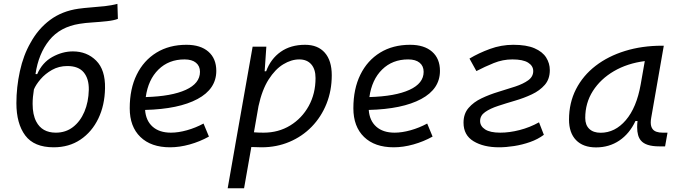

<svg xmlns="http://www.w3.org/2000/svg" viewBox="-20 -762 3556 1006"><path d="M261.2 9.8Q158.7 9.8 112.3 -52.2Q65.9 -114.3 65.9 -221.7Q65.9 -304.7 84.2 -388.9Q102.5 -473.1 140.1 -538.1Q179.7 -610.8 242.4 -657.5Q305.2 -704.1 391.1 -716.3Q418.9 -720.2 455.6 -723.1Q491.7 -725.6 528.8 -729.7Q565.9 -733.9 595.2 -741.7L597.7 -663.1Q576.2 -654.8 539.8 -650.9Q503.4 -647 464.8 -644.5Q425.8 -642.1 396.5 -637.2Q294.4 -621.1 238 -550.8Q181.6 -480.5 166 -374L174.8 -373.5Q201.7 -434.6 254.4 -463.6Q307.1 -492.7 361.8 -492.7Q435.5 -492.7 483.9 -444.3Q532.2 -396 530.3 -299.8Q528.8 -210.4 495.1 -140.6Q461.4 -70.8 401.6 -30.5Q341.8 9.8 261.2 9.8ZM272.5 -66.9Q324.2 -66.9 362.3 -96.2Q400.4 -125.5 422.1 -176.3Q443.8 -227.1 445.3 -291.5Q446.3 -349.6 418.7 -382.8Q391.1 -416 333 -416Q288.6 -416 252.7 -395.8Q216.8 -375.5 192.4 -346.9Q168 -318.4 157.7 -293.5Q150.9 -252 150.9 -217.8Q150.9 -161.1 169.9 -125Q200.2 -66.9 272.5 -66.9Z M875.5 -66.9Q914.6 -66.9 959.7 -79.6Q1004.9 -92.3 1046.4 -114.7L1074.7 -46.4Q1027.3 -20 973.9 -5.1Q920.4 9.8 871.1 9.8Q771.5 9.8 715.6 -44.4Q659.7 -98.6 659.7 -194.8Q659.7 -296.4 696.3 -370.8Q732.9 -445.3 799.8 -486.3Q866.7 -527.3 957 -527.3Q1030.8 -527.3 1072 -491.2Q1113.3 -455.1 1113.3 -390.6Q1113.3 -295.9 1014.9 -243.2Q916.5 -190.4 740.2 -186Q744.1 -129.9 779.5 -98.4Q814.9 -66.9 875.5 -66.9ZM743.7 -253.4Q879.4 -257.3 953.6 -291.3Q1027.8 -325.2 1027.8 -385.7Q1027.8 -416 1006.8 -433.3Q985.8 -450.7 946.8 -450.7Q864.3 -450.7 810.3 -397.7Q756.3 -344.7 743.7 -253.4Z M1258.8 224.6H1172.9L1212.4 -0.5V-1L1303.7 -517.6H1375.5L1366.7 -388.7H1374.5Q1398.4 -453.6 1450.7 -490.5Q1502.9 -527.3 1578.6 -527.3Q1645.5 -527.3 1681.9 -485.8Q1718.3 -444.3 1718.3 -367.7Q1718.3 -287.1 1690.7 -218.3Q1663.1 -149.4 1613.3 -98.1Q1563.5 -46.9 1496.3 -18.6Q1429.2 9.8 1350.6 9.8Q1324.2 9.8 1296.9 8.3ZM1310.5 -68.8Q1334 -66.9 1361.3 -66.9Q1439 -66.9 1500.5 -104.5Q1562 -142.1 1597.7 -206.8Q1633.3 -271.5 1633.3 -353Q1633.3 -399.4 1610.8 -425Q1588.4 -450.7 1547.9 -450.7Q1506.3 -450.7 1464.1 -425Q1421.9 -399.4 1387.5 -345.5Q1353 -291.5 1334.5 -206.1Z M2047.4 -66.9Q2086.4 -66.9 2131.6 -79.6Q2176.8 -92.3 2218.3 -114.7L2246.6 -46.4Q2199.2 -20 2145.8 -5.1Q2092.3 9.8 2043 9.8Q1943.4 9.8 1887.5 -44.4Q1831.5 -98.6 1831.5 -194.8Q1831.5 -296.4 1868.2 -370.8Q1904.8 -445.3 1971.7 -486.3Q2038.6 -527.3 2128.9 -527.3Q2202.6 -527.3 2243.9 -491.2Q2285.2 -455.1 2285.2 -390.6Q2285.2 -295.9 2186.8 -243.2Q2088.4 -190.4 1912.1 -186Q1916 -129.9 1951.4 -98.4Q1986.8 -66.9 2047.4 -66.9ZM1915.5 -253.4Q2051.3 -257.3 2125.5 -291.3Q2199.7 -325.2 2199.7 -385.7Q2199.7 -416 2178.7 -433.3Q2157.7 -450.7 2118.7 -450.7Q2036.1 -450.7 1982.2 -397.7Q1928.2 -344.7 1915.5 -253.4Z M2594.7 9.8Q2513.7 9.8 2461.2 -22Q2408.7 -53.7 2408.7 -119.1Q2408.7 -166 2435.1 -196.5Q2461.4 -227.1 2502.9 -246.8Q2544.4 -266.6 2591.3 -280.8Q2638.2 -294.9 2679.7 -308.6Q2721.2 -322.3 2747.6 -341.3Q2773.9 -360.4 2773.9 -389.6Q2773.9 -417 2747.1 -433.8Q2720.2 -450.7 2664.6 -450.7Q2614.3 -450.7 2567.1 -431.6Q2520 -412.6 2476.1 -389.6L2439.9 -455.1Q2487.8 -483.9 2547.1 -505.6Q2606.4 -527.3 2669.4 -527.3Q2738.8 -527.3 2780.8 -509Q2822.8 -490.7 2841.8 -460.4Q2860.8 -430.2 2860.8 -394.5Q2860.8 -347.7 2834.5 -317.4Q2808.1 -287.1 2766.6 -267.6Q2725.1 -248 2678.2 -234.4Q2631.3 -220.7 2589.8 -207Q2548.3 -193.4 2522 -175Q2495.6 -156.7 2495.6 -127.9Q2495.6 -101.1 2521.7 -84Q2547.9 -66.9 2601.1 -66.9Q2649.4 -66.9 2702.6 -80.6Q2755.9 -94.2 2804.2 -121.1L2829.6 -55.7Q2798.3 -32.2 2757.3 -17.8Q2716.3 -3.4 2673.6 3.2Q2630.9 9.8 2594.7 9.8Z M3103 10.3Q3035.2 10.3 2998.3 -27.8Q2961.4 -65.9 2961.4 -135.3Q2961.4 -223.1 2998 -294.7Q3034.7 -366.2 3100.6 -417Q3166.5 -467.8 3255.4 -495.1Q3344.2 -522.5 3448.7 -522.5H3458L3392.1 -145Q3389.6 -131.3 3389.6 -120.6Q3389.6 -99.1 3398.9 -86.4Q3412.6 -66.9 3452.6 -66.9H3477.5L3464.8 4.9H3434.1Q3363.3 4.9 3337.9 -25.9Q3318.4 -48.8 3318.4 -95.7Q3318.4 -110.4 3320.3 -127.9H3309.6Q3278.3 -61.5 3225.1 -25.6Q3171.9 10.3 3103 10.3ZM3127 -66.4Q3202.6 -66.4 3259 -132.3Q3315.4 -198.2 3336.9 -319.3L3358.4 -441.9Q3267.1 -430.2 3196.8 -389.2Q3126.5 -348.1 3086.4 -285.2Q3046.4 -222.2 3046.4 -144Q3046.4 -106.9 3067.6 -86.7Q3088.9 -66.4 3127 -66.4Z"/></svg>

Font: CaskaydiaCove NFP SemiLight
Style: Italic
Weight: 350
Italic angle: -10°
Designer: Aaron Bell
Foundry: Saja Typeworks
Version: Version 2111.001; VTT 6.35;Nerd Fonts 3.1.1